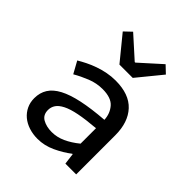

<svg xmlns="http://www.w3.org/2000/svg" viewBox="-210 -879 1020 1020"><g transform="rotate(45 300.0 -369.0)"><path d="M241 12Q206 12 175.5 2Q145 -8 123 -26.5Q101 -45 88.5 -71Q76 -97 76 -129Q76 -170 95.5 -201Q115 -232 156.5 -254Q198 -276 263.5 -290Q329 -304 421 -311Q419 -356 391.5 -388Q364 -420 299 -420Q254 -420 211.5 -403Q169 -386 133 -365L96 -432Q116 -444 141 -456.5Q166 -469 194.5 -479Q223 -489 253.5 -495Q284 -501 316 -501Q418 -501 469 -446Q520 -391 520 -294V0H439L431 -63H428Q389 -33 340.5 -10.5Q292 12 241 12ZM269 -67Q308 -67 345.5 -84Q383 -101 421 -132V-248Q349 -242 301 -232.5Q253 -223 224.5 -208.5Q196 -194 184 -176Q172 -158 172 -136Q172 -99 200.5 -83Q229 -67 269 -67ZM270 -575 158 -712 198 -750 318 -642H322L442 -750L482 -712L370 -575Z"/></g></svg>

Font: Source Code Pro Medium
Style: Regular
Weight: 500
Monospace: yes
Designer: Paul D. Hunt, Teo Tuominen
Foundry: Adobe Systems Incorporated
Version: Version 2.030;PS 1.000;hotconv 16.6.51;makeotf.lib2.5.65220